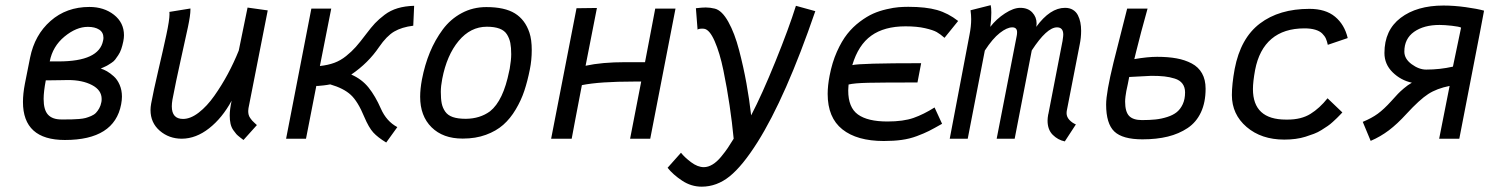

<svg xmlns="http://www.w3.org/2000/svg" viewBox="-20 -531 5733 735"><path d="M95.2 -310.5Q112.8 -397.5 173.6 -450.9Q234.4 -504.4 322.3 -504.4Q377.9 -504.4 416.3 -474.4Q454.6 -444.3 454.6 -396Q454.6 -386.2 452.1 -373Q448.7 -356.4 444.1 -343Q439.5 -329.6 432.6 -319.6Q425.8 -309.6 420.7 -302.7Q415.5 -295.9 406.2 -290Q397 -284.2 392.8 -281.5Q388.7 -278.8 378.2 -274.2Q367.7 -269.5 365.7 -268.6Q377.4 -265.1 389.6 -258.1Q401.9 -251 415.5 -238.8Q429.2 -226.6 438 -206.3Q446.8 -186 446.8 -161.1Q446.8 -147.9 443.8 -131.8Q418 4.9 228.5 4.9Q67.9 4.9 67.9 -140.6Q67.9 -171.9 75.2 -210Q82 -246.1 95.2 -310.5ZM374.5 -375Q376 -380.9 376 -386.2Q376 -407.2 359.6 -417.7Q343.3 -428.2 316.4 -428.2Q272 -428.2 226.8 -390.9Q181.6 -353.5 170.4 -295.9H204.6Q358.9 -295.9 374.5 -375ZM240.7 -224.6Q230.5 -224.6 213.4 -224.1Q196.3 -223.6 176.8 -223.6H155.3Q147 -179.7 147 -152.3Q147 -110.4 163.8 -92Q180.7 -73.7 214.8 -73.7H225.1Q244.1 -73.7 255.1 -74Q266.1 -74.2 282 -75.4Q297.9 -76.7 307.6 -79.3Q317.4 -82 328.9 -86.9Q340.3 -91.8 347.2 -98.9Q354 -106 359.9 -116.5Q365.7 -127 368.2 -140.6Q369.1 -144.5 369.1 -152.3Q369.1 -186 332.3 -205.3Q295.4 -224.6 240.7 -224.6Z M912.1 4.9Q910.6 3.9 899.9 -4.4Q889.2 -12.7 884.8 -17.6Q880.4 -22.5 873 -33Q865.7 -43.5 862.5 -57.4Q859.4 -71.3 859.4 -88.9Q859.4 -111.8 866.7 -145.5Q830.6 -79.1 780.5 -39.8Q730.5 -0.5 676.3 0Q627 0 591.6 -30.5Q556.2 -61 556.2 -109.9Q556.2 -120.6 558.6 -134.3Q567.4 -182.1 585.9 -261.2Q604.5 -340.3 616.7 -397.2Q628.9 -454.1 628.9 -477.1Q628.9 -482.9 628.4 -485.4L709 -498.5V-493.7Q709 -472.7 699.5 -427.5Q689.9 -382.3 671.6 -300.5Q653.3 -218.8 640.1 -149.4Q637.7 -134.8 637.7 -124Q637.7 -75.7 680.7 -75.7Q709.5 -75.7 741 -100.1Q772.5 -124.5 800.5 -164.3Q828.6 -204.1 852.1 -247.8Q875.5 -291.5 894 -337.4L927.7 -502L1004.9 -491.2L931.2 -116.7Q930.2 -108.9 930.2 -106Q930.2 -98.1 931.9 -91.6Q933.6 -85 938 -78.9Q942.4 -72.8 945.1 -69.6Q947.8 -66.4 954.8 -60.1Q961.9 -53.7 963.4 -52.2Z M1244.1 -208Q1232.4 -205.6 1219 -204.1Q1205.6 -202.6 1198.2 -202.1H1190.9L1151.4 0H1075.2L1171.9 -498H1248L1204.6 -278.3Q1235.8 -281.7 1259.8 -290.5Q1283.7 -299.3 1304.9 -316.4Q1326.2 -333.5 1342 -351.3Q1357.9 -369.1 1381.8 -400.9Q1400.9 -426.3 1415.5 -441.9Q1430.2 -457.5 1452.4 -474.4Q1474.6 -491.2 1502.4 -499.5Q1530.3 -507.8 1565.4 -508.8L1562 -432.6Q1518.1 -427.2 1489 -410.2Q1460 -393.1 1431.2 -351.1Q1389.6 -289.6 1324.7 -245.6Q1365.2 -228 1391.1 -195.6Q1417 -163.1 1438 -115.2Q1459.5 -66.4 1501 -44.4L1458.5 14.6Q1426.3 -4.9 1408.9 -23.9Q1391.6 -43 1374.5 -83.5Q1350.1 -142.6 1323 -167.7Q1295.9 -192.9 1244.1 -208Z M1856 -105Q1906.7 -145.5 1929.2 -258.8Q1929.7 -260.3 1930.2 -263.2Q1930.7 -266.1 1931.2 -267.6Q1937 -301.3 1937 -323.2Q1937 -349.1 1933.6 -366.5Q1930.2 -383.8 1920.9 -398.9Q1911.6 -414.1 1892.3 -421.4Q1873 -428.7 1843.8 -428.7Q1781.2 -428.7 1735.8 -374.3Q1690.4 -319.8 1672.9 -229Q1667.5 -201.2 1667.5 -179.7Q1667.5 -152.8 1670.9 -135.5Q1674.3 -118.2 1684.3 -103.8Q1694.3 -89.4 1713.6 -82.8Q1732.9 -76.2 1763.2 -76.2Q1817.4 -76.7 1856 -105ZM1751.5 -0.5H1750.5Q1675.8 -0.5 1632.1 -43.7Q1588.4 -86.9 1588.4 -160.6Q1588.4 -189.9 1595.2 -226.6Q1606 -282.7 1625.7 -330.6Q1645.5 -378.4 1675 -418.2Q1704.6 -458 1747.6 -481Q1790.5 -503.9 1841.8 -503.9Q1912.1 -503.9 1951.2 -479.7Q1990.2 -455.6 2006.8 -405.8Q2015.6 -379.4 2015.6 -339.4Q2015.6 -300.8 2008.3 -265.1Q1999.5 -220.7 1987.3 -183.8Q1975.1 -147 1954.3 -112.1Q1933.6 -77.1 1906.5 -53.2Q1879.4 -29.3 1840.1 -14.9Q1800.8 -0.5 1752.4 -0.5Z M2265.1 -500.5 2221.7 -279.3Q2284.2 -293 2374 -293H2449.2Q2464.4 -370.6 2474.1 -423.3Q2483.9 -476.1 2488.3 -498H2565.9L2469.2 0H2392.1L2434.6 -218.8H2407.7Q2274.9 -218.8 2207.5 -205.1Q2189 -109.4 2181.6 -69.8Q2174.3 -30.3 2168.5 0H2089.8L2187 -499.5Z M2586.9 53.7Q2600.6 71.3 2625.7 90.1Q2650.9 108.9 2674.3 108.9Q2690.9 108.9 2707.8 98.6Q2724.6 88.4 2740.5 69.1Q2756.3 49.8 2765.9 35.6Q2775.4 21.5 2788.6 0Q2782.7 -62 2772.9 -127.9Q2763.2 -193.8 2749.3 -261.5Q2735.4 -329.1 2715.8 -373.5Q2696.3 -418 2675.3 -420.9Q2674.3 -420.9 2672.6 -421.1Q2670.9 -421.4 2669.9 -421.4Q2654.3 -421.4 2650.4 -417.5L2644 -499.5Q2667.5 -502.4 2681.6 -502.4Q2698.2 -502.4 2716.3 -498Q2743.7 -491.2 2768.1 -447.5Q2792.5 -403.8 2809.3 -339.1Q2826.2 -274.4 2837.4 -212.4Q2848.6 -150.4 2855.5 -89.4Q2897 -168.9 2948.5 -295.9Q3000 -422.9 3026.9 -508.8L3101.1 -488.3Q2987.8 -158.2 2879.9 13.2Q2822.3 104.5 2773.2 144Q2724.1 183.6 2666 183.6Q2626 183.6 2591.3 160.6Q2556.6 137.7 2535.6 111.3Z M3557.6 -119.6 3586.4 -57.1Q3554.7 -39.1 3536.4 -29.8Q3518.1 -20.5 3490 -10Q3461.9 0.5 3431.6 4.6Q3401.4 8.8 3363.3 8.8Q3260.7 8.8 3204.6 -35.9Q3148.4 -80.6 3148.4 -171.4Q3148.4 -203.1 3155.8 -241.2Q3165.5 -292 3183.8 -333Q3202.1 -374 3223.4 -400.9Q3244.6 -427.7 3271.7 -448Q3298.8 -468.3 3322.5 -478.8Q3346.2 -489.3 3373.8 -495.6Q3401.4 -502 3419.7 -503.4Q3438 -504.9 3457 -504.9Q3524.4 -504.9 3567.1 -492.7Q3609.9 -480.5 3647.9 -450.7L3595.7 -386.2Q3579.6 -400.4 3565.9 -408.2Q3552.2 -416 3521.2 -423.1Q3490.2 -430.2 3446.3 -430.2Q3365.2 -430.2 3315.4 -394.5Q3265.6 -358.9 3242.7 -281.7Q3270.5 -289.1 3506.3 -289.1L3492.2 -215.3Q3356.9 -215.3 3303.7 -214.1Q3250.5 -212.9 3228.5 -207.5Q3228.5 -207 3227.8 -198Q3227.1 -189 3227.1 -184.6Q3227.1 -119.6 3264.2 -92.8Q3301.3 -65.9 3377.4 -65.9Q3438 -65.9 3477.1 -79.6Q3516.1 -93.3 3557.6 -119.6Z M4057.1 -501Q4074.7 -501 4087.2 -493.4Q4099.6 -485.8 4106.2 -472.9Q4112.8 -460 4115.7 -445.3Q4118.7 -430.7 4118.7 -413.1Q4118.7 -386.7 4113.3 -360.8L4063.5 -105.5Q4063 -103 4063 -98.1Q4063 -83.5 4073.7 -72Q4084.5 -60.5 4098.6 -54.7L4056.2 10.3Q4029.8 4.9 4010 -14.9Q3990.2 -34.7 3990.2 -69.3Q3990.2 -78.6 3992.7 -93.3L3993.2 -94.2L4046.9 -371.1Q4047.4 -372.1 4047.6 -374.3Q4047.9 -376.5 4047.9 -377.4Q4050.3 -392.1 4050.3 -398.4Q4050.3 -426.3 4026.4 -426.3Q3987.3 -426.3 3929.7 -337.9L3864.3 0H3795.4L3872.1 -393.6Q3873.5 -399.9 3873.5 -407.7Q3873.5 -426.3 3855 -426.3Q3835 -426.3 3807.4 -404.8Q3779.8 -383.3 3750 -337.4L3684.6 0H3615.7L3691.4 -397.9Q3697.8 -430.2 3697.8 -457.5Q3697.8 -473.6 3695.3 -491.7L3772.5 -511.2Q3774.9 -501.5 3774.9 -482.9Q3774.9 -455.6 3771 -428.2Q3794.4 -458.5 3827.1 -479.7Q3859.9 -501 3885.7 -501Q3915 -501 3931.6 -483.4Q3948.2 -465.8 3948.2 -441.4Q3948.2 -434.6 3946.8 -428.2Q4000 -501 4057.1 -501Z M4294.9 -498Q4294.9 -498 4373 -498Q4361.3 -457 4348.6 -408.7Q4335.9 -360.4 4329.1 -332.5L4322.3 -304.7Q4373 -313.5 4409.7 -313.5Q4451.7 -313.5 4483.9 -307.6Q4516.1 -301.8 4542 -288.1Q4567.9 -274.4 4581.5 -250.2Q4595.2 -226.1 4595.2 -191.4Q4595.2 -139.2 4577.4 -101.1Q4559.6 -63 4526.4 -40.8Q4493.2 -18.6 4450.4 -8.1Q4407.7 2.4 4353.5 2.4Q4277.3 2.4 4245.8 -27.6Q4214.4 -57.6 4214.4 -130.9Q4214.4 -176.3 4242.7 -292ZM4387.2 -240.7 4302.7 -236.3Q4301.3 -228 4297.4 -209.2Q4293.5 -190.4 4291.7 -182.4Q4290 -174.3 4288.6 -162.4Q4287.1 -150.4 4287.1 -142.1Q4287.1 -103.5 4302.2 -87.4Q4317.4 -71.3 4351.6 -71.3Q4380.9 -71.3 4403.8 -73.7Q4426.8 -76.2 4448.7 -83.3Q4470.7 -90.3 4484.9 -101.8Q4499 -113.3 4507.8 -132.3Q4516.6 -151.4 4516.6 -177.2Q4516.6 -197.3 4506.6 -210.7Q4496.6 -224.1 4477.1 -230.2Q4457.5 -236.3 4437 -238.5Q4416.5 -240.7 4387.2 -240.7Z M4776.4 -189.9Q4776.4 -73.2 4902.8 -73.2H4909.2Q4961.4 -73.2 4996.6 -95Q5031.7 -116.7 5062 -154.8L5118.7 -100.6Q5117.7 -99.6 5110.4 -91.8Q5103 -84 5097.9 -79.1Q5092.8 -74.2 5082.5 -64.7Q5072.3 -55.2 5062.5 -48.6Q5052.7 -42 5038.8 -33.2Q5024.9 -24.4 5010 -18.8Q4995.1 -13.2 4977.5 -7.6Q4960 -2 4939.2 0.7Q4918.5 3.4 4896.5 3.4Q4808.6 3.4 4752.2 -44.9Q4695.8 -93.3 4695.8 -167Q4695.8 -208.5 4706.5 -267.1Q4729 -384.8 4803 -440.9Q4877 -497.1 4992.7 -497.1Q5054.7 -497.1 5090.8 -467Q5127 -437 5139.2 -385.3L5063 -359.4Q5060.1 -373 5055.7 -383.1Q5051.3 -393.1 5041.7 -402.6Q5032.2 -412.1 5015.1 -417.2Q4998 -422.4 4973.6 -422.4Q4895 -422.4 4847.4 -382.1Q4799.8 -341.8 4784.7 -263.2Q4776.4 -217.8 4776.4 -189.9Z M5356 -333.5Q5356 -305.7 5384 -285.2Q5412.1 -264.6 5439.5 -264.6Q5492.2 -264.6 5542 -275.9L5573.2 -425.3Q5565.9 -429.2 5537.8 -432.4Q5509.8 -435.5 5490.7 -435.5Q5430.7 -435.5 5393.3 -409.2Q5356 -382.8 5356 -333.5ZM5279.8 -328.1Q5279.8 -415.5 5341.8 -462.6Q5403.8 -509.8 5505.9 -509.8Q5545.9 -509.8 5590.3 -503.7Q5634.8 -497.6 5661.1 -490.2Q5652.8 -445.3 5646.5 -412.6L5566.4 0H5489.3L5529.3 -202.1Q5480.5 -192.4 5447.5 -171.1Q5414.6 -149.9 5363.8 -94.7Q5329.1 -56.6 5296.9 -32.2Q5264.6 -7.8 5227.1 8.3L5196.8 -64.5Q5231 -78.6 5254.4 -95.7Q5277.8 -112.8 5305.7 -143.6Q5323.7 -163.6 5331.3 -171.6Q5338.9 -179.7 5354 -192.6Q5369.1 -205.6 5384.8 -214.4Q5342.3 -223.6 5311 -254.4Q5279.8 -285.2 5279.8 -328.1Z"/></svg>

Font: Fantasque Sans Mono
Style: Italic
Weight: 400
Italic angle: -11°
Monospace: yes
Designer: Jany Belluz
Version: Version 1.8.0 ; ttfautohint (v1.8.2)